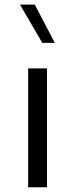

<svg xmlns="http://www.w3.org/2000/svg" viewBox="-20 -796 319 816"><path d="M127.9 -776.4H64.9L159.7 -613.8H212.9ZM99.6 0H179.7V-505.4H99.6Z"/></svg>

Font: Estedad Regular
Style: Regular
Weight: 400
Designer: Amin Abedi
Version: Version 7.3